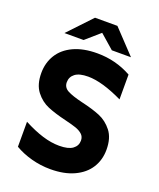

<svg xmlns="http://www.w3.org/2000/svg" viewBox="-164 -1000 920 1112"><g transform="rotate(20 296.0 -444.5)"><path d="M62 -46V-200Q127 -166 181 -149.5Q235 -133 284 -133Q340 -133 366.5 -152.5Q393 -172 393 -204Q393 -228 377 -242.5Q361 -257 336.5 -265.5Q312 -274 266 -285Q199 -301 153.5 -320Q108 -339 75.5 -381Q43 -423 43 -494Q43 -557 73.5 -606.5Q104 -656 164 -684Q224 -712 310 -712Q424 -712 521 -658V-505Q392 -567 306 -567Q252 -567 226 -547Q200 -527 200 -494Q200 -462 230 -446Q260 -430 323 -415Q393 -399 438.5 -380Q484 -361 517 -319Q550 -277 550 -205Q550 -142 519 -93Q488 -44 427.5 -16Q367 12 282 12Q222 12 165 -3.5Q108 -19 62 -46ZM226 -901H364L500 -757H382L295 -833L208 -757H90Z"/></g></svg>

Font: Chess Sans
Style: Bold
Weight: 700
Designer: Wolf Bōese
Foundry: Wolf Bōese
Version: Version 7.223